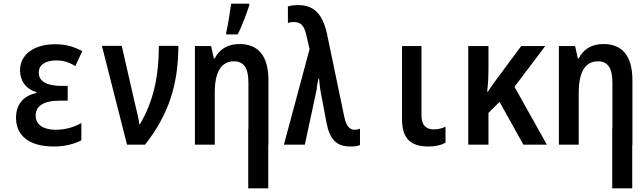

<svg xmlns="http://www.w3.org/2000/svg" viewBox="-20 -795 3540 1055"><path d="M276 10C335 10 386 -3 427 -24V-119C390 -98 342 -82 287 -82C220 -82 176 -108 176 -161C176 -210 216 -242 310 -242H352V-323H318C237 -323 193 -348 193 -396C193 -439 229 -463 291 -463C327 -463 358 -454 394 -432L432 -514C382 -541 337 -552 284 -552C167 -552 90 -496 90 -408C90 -353 121 -306 180 -289V-284C109 -269 68 -221 68 -148C68 -56 132 10 276 10Z M678 0H777C906 -164 960 -331 960 -543H853C853 -377 823 -237 749 -113H745C743 -141 733 -177 723 -219L649 -543H540Z M1223 -617V-606H1286C1312 -655 1333 -718 1350 -766V-775H1250C1247 -748 1231 -646 1223 -617ZM1051 0H1160V-285C1160 -401 1196 -458 1266 -458C1320 -458 1345 -421 1345 -340V-88H1344V240H1454V0H1455V-354C1455 -492 1396 -553 1296 -553C1233 -553 1186 -526 1160 -474H1155L1140 -542H1051Z M1906 10C1927 10 1944 8 1958 2V-88C1950 -84 1938 -82 1928 -82C1901 -82 1883 -102 1872 -152L1777 -608C1752 -725 1699 -767 1619 -767C1594 -767 1578 -764 1562 -760V-669C1571 -672 1580 -674 1595 -674C1634 -674 1652 -652 1663 -603L1681 -525L1540 0H1655L1721 -308C1721 -320 1725 -343 1730 -364H1733C1736 -335 1738 -308 1744 -280L1774 -121C1792 -26 1831 10 1906 10Z M2334 10C2373 10 2403 3 2428 -11V-99C2413 -91 2389 -84 2365 -84C2330 -84 2296 -98 2296 -161V-542H2189V-140C2189 -36 2235 10 2334 10Z M2553 0H2664V-175L2725 -235L2856 0H2985L2807 -318L2976 -542H2844L2714 -367C2693 -338 2676 -316 2660 -291H2657C2662 -336 2664 -375 2664 -420V-542H2553Z M3051 0H3160V-285C3160 -401 3196 -458 3266 -458C3320 -458 3345 -421 3345 -340V-88H3344V240H3454V0H3455V-354C3455 -492 3396 -553 3296 -553C3233 -553 3186 -526 3160 -474H3155L3140 -542H3051Z"/></svg>

Font: Noto Sans Mono ExtraCondensed SemiBold
Style: Regular
Weight: 600
Width: 2
Designer: Monotype Design Team
Foundry: Monotype Imaging Inc.
Version: Version 2.014